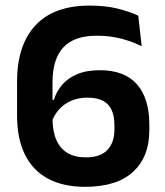

<svg xmlns="http://www.w3.org/2000/svg" viewBox="-20 -672 606 704"><path d="M291.5 13Q212 13 156.2 -16.8Q100.5 -46.5 71.5 -105Q42.5 -163.5 42.5 -249.5V-372.5Q42.5 -506 109.8 -578.8Q177 -651.5 308.5 -651.5Q368 -651.5 412.2 -640.2Q456.5 -629 487 -614.5L499.5 -502.5Q477.5 -513.5 452.8 -522Q428 -530.5 398.8 -535.8Q369.5 -541 333.5 -541Q252 -541 212.2 -498.2Q172.5 -455.5 172.5 -369V-241.5Q172.5 -192 186.2 -159.8Q200 -127.5 227.2 -111.2Q254.5 -95 294.5 -95Q348.5 -95 374 -122.5Q399.5 -150 399.5 -195.5V-214Q399.5 -245 390 -267.2Q380.5 -289.5 358.8 -301.8Q337 -314 300 -314Q268.5 -314 242.2 -303Q216 -292 197.2 -271.5Q178.5 -251 168.5 -222.5L156 -306H177.5Q187 -336.5 207.8 -361Q228.5 -385.5 262.8 -400Q297 -414.5 346 -414.5Q437 -414.5 482.2 -362.8Q527.5 -311 527.5 -216.5V-194Q527.5 -97 468 -42Q408.5 13 291.5 13Z"/></svg>

Font: Anek Gujarati SemiBold
Style: Regular
Weight: 600
Designer: Mrunmayee Ghaisas (Gujarati), Yesha Goshar (Latin)
Foundry: Ek Type
Version: Version 1.003